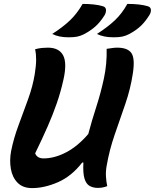

<svg xmlns="http://www.w3.org/2000/svg" viewBox="-20 -952 793 983"><path d="M403 -932Q434 -932 461 -929Q488 -926 507 -920Q521 -916 522.5 -903Q524 -890 516 -875Q495 -841 470.5 -818.5Q446 -796 412 -778Q393 -768 375.5 -764.5Q358 -761 332 -761Q304 -761 284 -765.5Q264 -770 247 -778Q302 -813 338.5 -848Q375 -883 403 -932ZM632 -932Q698 -932 737 -920Q751 -916 752.5 -903Q754 -890 745 -875Q724 -841 700 -818.5Q676 -796 642 -778Q623 -768 605.5 -764.5Q588 -761 562 -761Q534 -761 513.5 -765.5Q493 -770 476 -778Q531 -813 568 -848Q605 -883 632 -932ZM144 11Q97 11 70 -16.5Q43 -44 35.5 -88Q28 -132 37 -179Q50 -244 75 -311Q100 -378 124 -444.5Q148 -511 158 -573Q165 -617 165 -647Q165 -677 160 -700Q179 -705 194.5 -706.5Q210 -708 225 -708Q282 -708 303 -669Q324 -630 305 -545Q291 -482 271 -424Q251 -366 224 -304.5Q197 -243 160 -167Q170 -141 203 -141Q259 -141 318.5 -172Q378 -203 432 -266Q450 -334 473 -405Q496 -476 512 -550.5Q528 -625 526 -702Q543 -704 554.5 -706Q566 -708 580 -708Q634 -708 653 -680Q672 -652 660 -575Q648 -496 621 -418Q594 -340 567 -262Q540 -184 526 -103Q521 -75 522.5 -48.5Q524 -22 529 1Q516 6 504.5 8Q493 10 481 10Q457 10 439 0Q421 -10 412.5 -38Q404 -66 407 -120H401Q347 -50 277.5 -19.5Q208 11 144 11Z"/></svg>

Font: Recursive Sn Csl St
Style: Bold Italic
Weight: 700
Italic angle: -15°
Version: Version 1.079;hotconv 1.0.112;makeotfexe 2.5.65598; ttfautoh